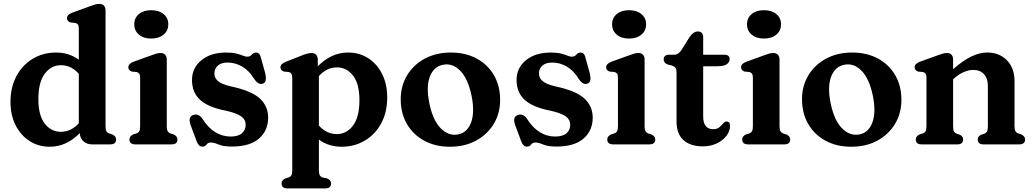

<svg xmlns="http://www.w3.org/2000/svg" viewBox="-20 -764 5472 1016"><path d="M35.5 -224.5Q35.5 -304 67.8 -362.8Q100 -421.5 154.5 -453.8Q209 -486 277 -486Q345.5 -486 397 -448V-612Q397 -627.5 392.5 -634Q388 -640.5 378.5 -642.5L354 -645Q334.5 -651 334.5 -668Q334.5 -686.5 361.5 -696.5L450.5 -729Q469 -736 481.5 -739.8Q494 -743.5 506 -743.5Q521.5 -743.5 530 -734Q538.5 -724.5 538.5 -709.5V-95.5Q538.5 -77.5 543.2 -69.5Q548 -61.5 557.5 -58L573.5 -53Q594.5 -43.5 594.5 -26Q594.5 0 563 0H467Q439 0 420.8 -17Q402.5 -34 402.5 -60Q368.5 -25 328.5 -6.2Q288.5 12.5 243 12.5Q183 12.5 136.2 -17.8Q89.5 -48 62.5 -101.5Q35.5 -155 35.5 -224.5ZM183 -239.5Q183 -153.5 216.8 -110Q250.5 -66.5 302 -66.5Q356 -66.5 397 -112V-373.5Q356.5 -419 302.5 -419Q251 -419 217 -374Q183 -329 183 -239.5Z M780 -560Q739.5 -560 715 -580.8Q690.5 -601.5 690.5 -635.5Q690.5 -669 715 -689.5Q739.5 -710 780 -710Q821 -710 845.8 -689.5Q870.5 -669 870.5 -635.5Q870.5 -601.5 845.8 -580.8Q821 -560 780 -560ZM862.5 -449.5V-95.5Q862.5 -77.5 867.5 -69.5Q872.5 -61.5 881.5 -58L898 -53Q919 -43.5 919 -26Q919 0 887.5 0H696.5Q665 0 665 -26Q665 -43.5 685.5 -53L702.5 -58Q712 -61.5 716.8 -69.5Q721.5 -77.5 721.5 -95.5V-352Q721.5 -367.5 716.8 -374Q712 -380.5 703 -383L678.5 -385Q659 -391 659 -408Q659 -426.5 686 -437L774.5 -469Q794 -476.5 806.5 -480Q819 -483.5 829.5 -483.5Q845.5 -483.5 854 -474.2Q862.5 -465 862.5 -449.5Z M1184.5 -433Q1150.5 -433 1132.5 -416.8Q1114.5 -400.5 1114.5 -376Q1114.5 -351 1134.2 -334.5Q1154 -318 1201 -307Q1308.5 -284.5 1353.8 -243.8Q1399 -203 1399 -141.5Q1399 -73 1350.5 -30.8Q1302 11.5 1207 11.5Q1162 11.5 1137 0.8Q1112 -10 1096 -10Q1080.5 -10 1073 1Q1065.5 12 1051 12Q1031 12 1020.5 -16.5L989 -101Q973 -145 1002.5 -155.5Q1030 -165 1050.5 -136.5Q1081 -88 1118.8 -64.8Q1156.5 -41.5 1200 -41.5Q1240.5 -41.5 1260.2 -58.8Q1280 -76 1280 -104Q1280 -131 1256.2 -148.2Q1232.5 -165.5 1176.5 -178Q1082 -196 1039 -235.5Q996 -275 996 -340.5Q996 -405 1046 -445.5Q1096 -486 1176.5 -486Q1210 -486 1231.2 -480.5Q1252.5 -475 1265.8 -469.5Q1279 -464 1288 -464Q1303.5 -464 1312.5 -475Q1321.5 -486 1335 -486Q1354.5 -486 1360.5 -459L1384 -374.5Q1388.5 -355 1386.2 -340.2Q1384 -325.5 1370 -321Q1347 -313.5 1325 -346.5Q1298 -391 1261.2 -412Q1224.5 -433 1184.5 -433Z M1661.5 -449.5V-413Q1695.5 -448 1735.8 -467Q1776 -486 1822 -486Q1882 -486 1928.8 -455.8Q1975.5 -425.5 2002.2 -372Q2029 -318.5 2029 -249Q2029 -169.5 1997 -110.8Q1965 -52 1910.2 -19.8Q1855.5 12.5 1788 12.5Q1719.5 12.5 1667.5 -25V137.5Q1667.5 155.5 1672.5 163.8Q1677.5 172 1686.5 175L1711 180Q1732 189 1732 207Q1732 233 1700 233H1501.5Q1470 233 1470 207Q1470 189.5 1490.5 180L1507.5 175Q1517 171.5 1521.8 163.5Q1526.5 155.5 1526.5 137.5V-352Q1526.5 -367.5 1521.8 -374Q1517 -380.5 1508 -383L1483.5 -385Q1464 -391 1464 -408Q1464 -425.5 1491 -436.5L1573.5 -469Q1609 -483.5 1628.5 -483.5Q1644.5 -483.5 1653 -474.2Q1661.5 -465 1661.5 -449.5ZM1763 -407.5Q1709 -407.5 1667.5 -361.5V-99.5Q1708 -54.5 1762.5 -54.5Q1814 -54.5 1848 -99.5Q1882 -144.5 1882 -234Q1882 -320.5 1848 -364Q1814 -407.5 1763 -407.5Z M2366 -486Q2443.5 -486 2502.2 -454.2Q2561 -422.5 2593.8 -366Q2626.5 -309.5 2626.5 -235.5Q2626.5 -164.5 2592.8 -108.5Q2559 -52.5 2499.2 -20Q2439.5 12.5 2361 12.5Q2283.5 12.5 2224.8 -19.5Q2166 -51.5 2133.2 -108Q2100.5 -164.5 2100.5 -239Q2100.5 -309.5 2134 -365.2Q2167.5 -421 2227.5 -453.5Q2287.5 -486 2366 -486ZM2403.5 -52.5Q2452 -61.5 2472.5 -115Q2493 -168.5 2475.5 -256.5Q2457 -346.5 2416.2 -388.8Q2375.5 -431 2325 -421.5Q2276 -412.5 2255 -359.5Q2234 -306.5 2252 -217.5Q2270.5 -127.5 2311.8 -85.5Q2353 -43.5 2403.5 -52.5Z M2902 -433Q2868 -433 2850 -416.8Q2832 -400.5 2832 -376Q2832 -351 2851.8 -334.5Q2871.5 -318 2918.5 -307Q3026 -284.5 3071.2 -243.8Q3116.5 -203 3116.5 -141.5Q3116.5 -73 3068 -30.8Q3019.5 11.5 2924.5 11.5Q2879.5 11.5 2854.5 0.8Q2829.5 -10 2813.5 -10Q2798 -10 2790.5 1Q2783 12 2768.5 12Q2748.5 12 2738 -16.5L2706.5 -101Q2690.5 -145 2720 -155.5Q2747.5 -165 2768 -136.5Q2798.5 -88 2836.2 -64.8Q2874 -41.5 2917.5 -41.5Q2958 -41.5 2977.8 -58.8Q2997.5 -76 2997.5 -104Q2997.5 -131 2973.8 -148.2Q2950 -165.5 2894 -178Q2799.5 -196 2756.5 -235.5Q2713.5 -275 2713.5 -340.5Q2713.5 -405 2763.5 -445.5Q2813.5 -486 2894 -486Q2927.5 -486 2948.8 -480.5Q2970 -475 2983.2 -469.5Q2996.5 -464 3005.5 -464Q3021 -464 3030 -475Q3039 -486 3052.5 -486Q3072 -486 3078 -459L3101.5 -374.5Q3106 -355 3103.8 -340.2Q3101.5 -325.5 3087.5 -321Q3064.5 -313.5 3042.5 -346.5Q3015.5 -391 2978.8 -412Q2942 -433 2902 -433Z M3308.5 -560Q3268 -560 3243.5 -580.8Q3219 -601.5 3219 -635.5Q3219 -669 3243.5 -689.5Q3268 -710 3308.5 -710Q3349.5 -710 3374.2 -689.5Q3399 -669 3399 -635.5Q3399 -601.5 3374.2 -580.8Q3349.5 -560 3308.5 -560ZM3391 -449.5V-95.5Q3391 -77.5 3396 -69.5Q3401 -61.5 3410 -58L3426.5 -53Q3447.5 -43.5 3447.5 -26Q3447.5 0 3416 0H3225Q3193.5 0 3193.5 -26Q3193.5 -43.5 3214 -53L3231 -58Q3240.5 -61.5 3245.2 -69.5Q3250 -77.5 3250 -95.5V-352Q3250 -367.5 3245.2 -374Q3240.5 -380.5 3231.5 -383L3207 -385Q3187.5 -391 3187.5 -408Q3187.5 -426.5 3214.5 -437L3303 -469Q3322.5 -476.5 3335 -480Q3347.5 -483.5 3358 -483.5Q3374 -483.5 3382.5 -474.2Q3391 -465 3391 -449.5Z M3534.5 -417.5 3514 -422.5Q3492 -431 3492 -449Q3492 -474.5 3521 -474.5H3547.5Q3570.5 -474.5 3586.5 -500L3629 -568Q3649.5 -597.5 3672.5 -597.5Q3701 -597.5 3701 -566V-474.5H3811.5Q3841 -474.5 3841 -451.5Q3841 -435 3826 -424.2Q3811 -413.5 3777 -413.5H3701V-148.5Q3701 -80.5 3753.5 -80.5Q3775 -80.5 3786.8 -90.8Q3798.5 -101 3806.8 -111Q3815 -121 3825.5 -121Q3844 -120.5 3843 -96.5Q3842.5 -68.5 3823.2 -44Q3804 -19.5 3771.8 -4.5Q3739.5 10.5 3699.5 10.5Q3634 10.5 3597 -22.2Q3560 -55 3560 -121.5V-381.5Q3560 -398 3553.8 -405.5Q3547.5 -413 3534.5 -417.5Z M4022.5 -560Q3982 -560 3957.5 -580.8Q3933 -601.5 3933 -635.5Q3933 -669 3957.5 -689.5Q3982 -710 4022.5 -710Q4063.5 -710 4088.2 -689.5Q4113 -669 4113 -635.5Q4113 -601.5 4088.2 -580.8Q4063.5 -560 4022.5 -560ZM4105 -449.5V-95.5Q4105 -77.5 4110 -69.5Q4115 -61.5 4124 -58L4140.5 -53Q4161.5 -43.5 4161.5 -26Q4161.5 0 4130 0H3939Q3907.5 0 3907.5 -26Q3907.5 -43.5 3928 -53L3945 -58Q3954.5 -61.5 3959.2 -69.5Q3964 -77.5 3964 -95.5V-352Q3964 -367.5 3959.2 -374Q3954.5 -380.5 3945.5 -383L3921 -385Q3901.5 -391 3901.5 -408Q3901.5 -426.5 3928.5 -437L4017 -469Q4036.5 -476.5 4049 -480Q4061.5 -483.5 4072 -483.5Q4088 -483.5 4096.5 -474.2Q4105 -465 4105 -449.5Z M4489.5 -486Q4567 -486 4625.8 -454.2Q4684.5 -422.5 4717.2 -366Q4750 -309.5 4750 -235.5Q4750 -164.5 4716.2 -108.5Q4682.5 -52.5 4622.8 -20Q4563 12.5 4484.5 12.5Q4407 12.5 4348.2 -19.5Q4289.5 -51.5 4256.8 -108Q4224 -164.5 4224 -239Q4224 -309.5 4257.5 -365.2Q4291 -421 4351 -453.5Q4411 -486 4489.5 -486ZM4527 -52.5Q4575.5 -61.5 4596 -115Q4616.5 -168.5 4599 -256.5Q4580.5 -346.5 4539.8 -388.8Q4499 -431 4448.5 -421.5Q4399.5 -412.5 4378.5 -359.5Q4357.5 -306.5 4375.5 -217.5Q4394 -127.5 4435.2 -85.5Q4476.5 -43.5 4527 -52.5Z M5023.5 -449.5V-398Q5078 -445.5 5121.5 -465.8Q5165 -486 5204 -486Q5268.5 -486 5308.5 -444.8Q5348.5 -403.5 5348.5 -335V-96Q5348.5 -77.5 5353.5 -69.5Q5358.5 -61.5 5368 -58L5384 -53Q5404.5 -43 5404.5 -26Q5404.5 0 5373 0H5184.5Q5154 0 5154 -26.5Q5154 -42.5 5171.5 -51L5188.5 -56.5Q5198 -60 5202.8 -68.5Q5207.5 -77 5207.5 -96V-307.5Q5207.5 -350 5186.5 -372Q5165.5 -394 5129.5 -394Q5107 -394 5081 -383.2Q5055 -372.5 5028 -348.5L5023.5 -345V-95.5Q5023.5 -76.5 5028.2 -68.2Q5033 -60 5042.5 -56.5L5059 -51Q5076.5 -42.5 5076.5 -26.5Q5076.5 0 5046 0H4857.5Q4826 0 4826 -26Q4826 -43.5 4846.5 -53L4863.5 -58Q4873 -61.5 4877.8 -69.5Q4882.5 -77.5 4882.5 -95.5V-352Q4882.5 -367.5 4877.8 -374Q4873 -380.5 4864 -383L4839.5 -385Q4820 -391 4820 -408Q4820 -426.5 4847 -437L4935.5 -469Q4954.5 -476 4967 -479.8Q4979.5 -483.5 4991.5 -483.5Q5007 -483.5 5015.2 -474.2Q5023.5 -465 5023.5 -449.5Z"/></svg>

Font: Fraunces 9pt Soft SemiBold
Style: Regular
Weight: 600
Version: Version 1.000;[b76b70a41]